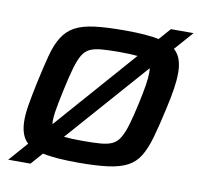

<svg xmlns="http://www.w3.org/2000/svg" viewBox="-86 -833 1008 977"><g transform="rotate(10 418.0 -344.0)"><path d="M19 55 719 -743H836L134 55ZM371 8Q253 8 186 -6.5Q119 -21 92 -57Q65 -93 65 -158Q65 -194 73 -240.5Q81 -287 94 -349Q113 -438 129 -499Q145 -560 169.5 -599Q194 -638 232.5 -659Q271 -680 333 -688Q395 -696 489 -696Q606 -696 672.5 -681.5Q739 -667 766.5 -631Q794 -595 794 -529Q794 -492 787 -446.5Q780 -401 766 -339Q746 -249 728.5 -187.5Q711 -126 687.5 -87.5Q664 -49 625 -28.5Q586 -8 525 0Q464 8 371 8ZM378 -105Q432 -105 468.5 -108Q505 -111 528 -122Q551 -133 566.5 -158.5Q582 -184 595.5 -229Q609 -274 624 -344Q636 -398 642.5 -438.5Q649 -479 649 -508Q649 -544 633 -559.5Q617 -575 580 -579Q543 -583 481 -583Q426 -583 389.5 -580Q353 -577 329.5 -566Q306 -555 291 -529.5Q276 -504 263 -459Q250 -414 235 -344Q227 -307 221 -277Q215 -247 211.5 -222.5Q208 -198 208 -179Q208 -144 225 -128.5Q242 -113 279 -109Q316 -105 378 -105Z"/></g></svg>

Font: Saira Expanded SemiBold
Style: Italic
Weight: 600
Width: 7
Italic angle: -12°
Designer: Hector Gatti with collaboration of the Omnibus-Type team
Foundry: Omnibus-Type
Version: Version 1.101